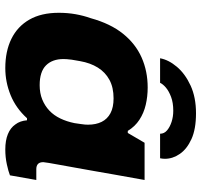

<svg xmlns="http://www.w3.org/2000/svg" viewBox="-38 -728 778 743"><g transform="rotate(90 351.5 -357.0)"><path d="M244 12Q179 12 131 -11.5Q83 -35 56.5 -81Q30 -127 30 -195Q30 -229 35.5 -260Q41 -291 51 -319Q72 -395 111 -443.5Q150 -492 203 -515.5Q256 -539 319 -539Q354 -539 386 -531.5Q418 -524 444 -507Q470 -490 487 -462H495L533 -527H677L655 -404Q649 -369 642.5 -332.5Q636 -296 630 -262.5Q624 -229 619 -201.5Q614 -174 611 -156.5Q608 -139 608 -135Q608 -121 615 -114.5Q622 -108 635 -108H677L659 -6Q644 0 616.5 6Q589 12 559 12Q524 12 499.5 2Q475 -8 462 -27Q455 -36 451 -47.5Q447 -59 446 -72H438Q399 -29 348.5 -8.5Q298 12 244 12ZM310 -121Q341 -121 365.5 -131Q390 -141 408.5 -158.5Q427 -176 439 -201Q451 -226 457 -256Q459 -271 460.5 -280Q462 -289 462.5 -296Q463 -303 463 -308Q463 -339 452 -361Q441 -383 418.5 -395Q396 -407 361 -407Q319 -407 289.5 -391Q260 -375 242 -346Q224 -317 217 -277Q213 -257 211.5 -245Q210 -233 209.5 -226Q209 -219 209 -213Q209 -170 233.5 -145.5Q258 -121 310 -121ZM419 -726Q480 -726 518.5 -708.5Q557 -691 576 -663.5Q595 -636 595 -606Q595 -601 594.5 -596.5Q594 -592 593 -587H498Q498 -603 485 -614Q472 -625 452 -631.5Q432 -638 409 -638Q378 -638 355.5 -629.5Q333 -621 319.5 -609.5Q306 -598 301 -587H206Q212 -620 239 -652Q266 -684 311.5 -705Q357 -726 419 -726Z"/></g></svg>

Font: Archivo SemiExpanded ExtraBold
Style: Italic
Weight: 800
Width: 6
Italic angle: -10°
Designer: Hector Gatti
Foundry: Omnibus-Type
Version: Version 2.001